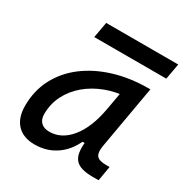

<svg xmlns="http://www.w3.org/2000/svg" viewBox="-165 -830 926 968"><g transform="rotate(30 298.0 -345.5)"><path d="M169.4 10.3Q103 10.3 66.9 -27.8Q30.8 -65.9 30.8 -135.3Q30.8 -223.1 68.1 -294.7Q105.5 -366.2 172.9 -417Q240.2 -467.8 330.6 -495.1Q420.9 -522.5 526.9 -522.5H536.6L472.2 -154.8Q465.3 -115.7 478.3 -98.1Q491.2 -80.6 534.2 -80.6H554.2L539.6 4.9H504.9Q467.3 4.9 442.1 -2.7Q417 -10.3 403.1 -26.6Q389.2 -43 385.3 -69.8Q381.3 -96.7 386.2 -135.3L414.6 -122.6H357.9L383.8 -150.9Q356.9 -74.2 300.8 -32Q244.6 10.3 169.4 10.3ZM201.2 -82.5Q271.5 -82.5 323.7 -146Q376 -209.5 397 -325.7L422.4 -467.3L461.9 -429.7Q393.6 -426.8 334.2 -404.3Q274.9 -381.8 230.2 -344Q185.5 -306.2 160.4 -256.1Q135.3 -206.1 135.3 -147.5Q135.3 -116.2 152.6 -99.4Q169.9 -82.5 201.2 -82.5ZM159.7 -609.4 176.3 -701.2H595.7L579.1 -609.4Z"/></g></svg>

Font: Cascadia Code
Style: Italic
Weight: 400
Italic angle: -10°
Designer: Aaron Bell
Foundry: Saja Typeworks
Version: Version 2407.024